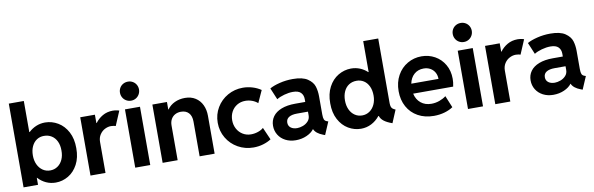

<svg xmlns="http://www.w3.org/2000/svg" viewBox="-51 -1225 5251 1698"><g transform="rotate(-10 2574.5 -376.5)"><path d="M53.7 -752H188.5V-472.7H192.4Q222.2 -501 259.8 -516.6Q297.4 -532.2 339.8 -532.2Q401.4 -531.7 455.1 -499.8Q508.8 -467.8 541.3 -406.5Q573.7 -345.2 573.2 -260.7Q573.7 -176.3 541.3 -115.5Q508.8 -54.7 455.8 -23.4Q402.8 7.8 342.8 7.8Q296.9 7.8 256.8 -10.5Q216.8 -28.8 186 -62.5H183.6V0H53.7ZM440.4 -262.7Q440.9 -309.1 424.6 -344.2Q408.2 -379.4 378.4 -398.2Q348.6 -417 310.5 -417Q274.4 -417.5 245.6 -398.9Q216.8 -380.4 200.2 -345.2Q183.6 -310.1 183.6 -262.7Q183.6 -217.3 200.2 -181.9Q216.8 -146.5 246.1 -126.5Q275.4 -106.4 312.5 -106.4Q350.1 -106.4 379.4 -126.5Q408.7 -146.5 424.8 -181.9Q440.9 -217.3 440.4 -262.7Z M654.8 -523.4H786.6V-448.2H789.6Q815.9 -484.4 856 -507.6Q896 -530.8 947.8 -531.2Q965.8 -530.8 981.9 -527.8Q998 -524.9 1005.4 -521.5L950.7 -392.6Q945.8 -395 933.8 -397.2Q921.9 -399.4 908.7 -399.4Q880.9 -399.4 853.5 -385.5Q826.2 -371.6 807.9 -343.8Q789.6 -315.9 789.6 -277.3V0H654.8Z M1056.6 -523.4H1191.4V0H1056.6ZM1038.6 -675.8Q1038.6 -699.2 1049.8 -718.8Q1061 -738.3 1080.8 -749.5Q1100.6 -760.7 1124.5 -760.7Q1147.9 -760.7 1167.5 -749.5Q1187 -738.3 1198.2 -718.8Q1209.5 -699.2 1209.5 -675.8Q1209.5 -652.3 1198.2 -632.6Q1187 -612.8 1167.5 -601.3Q1147.9 -589.8 1124.5 -589.8Q1100.6 -589.8 1080.8 -601.3Q1061 -612.8 1049.8 -632.6Q1038.6 -652.3 1038.6 -675.8Z M1302.7 -523.4H1433.6V-456.1H1436.5Q1461.4 -492.2 1503.4 -511.7Q1545.4 -531.2 1595.7 -531.2Q1650.4 -531.2 1689.7 -506.1Q1729 -481 1749.3 -437.7Q1769.5 -394.5 1769.5 -340.8V0H1634.8V-311.5Q1634.8 -362.8 1609.6 -389.9Q1584.5 -417 1540 -417Q1510.7 -417 1487.5 -404.5Q1464.4 -392.1 1450.9 -368.2Q1437.5 -344.2 1437.5 -310.5V0H1302.7Z M1843.8 -263.7Q1843.8 -338.4 1880.4 -399.7Q1917 -460.9 1979.2 -496.1Q2041.5 -531.2 2115.2 -531.2Q2159.2 -531.2 2201.7 -518.3Q2244.1 -505.4 2277.3 -482.4L2227.5 -373Q2206.1 -392.1 2177.2 -402.6Q2148.4 -413.1 2117.2 -413.1Q2075.2 -413.1 2042.5 -393.3Q2009.8 -373.5 1991.7 -339.6Q1973.6 -305.7 1973.6 -263.7Q1973.6 -221.7 1992.2 -187Q2010.7 -152.3 2043.7 -132.3Q2076.7 -112.3 2117.2 -112.3Q2150.4 -112.3 2181.6 -123.3Q2212.9 -134.3 2229.5 -150.4L2278.3 -39.1Q2248 -19 2206.5 -6.6Q2165 5.9 2119.1 5.9Q2043.5 5.9 1980.2 -29.8Q1917 -65.4 1880.4 -127.2Q1843.8 -189 1843.8 -263.7Z M2320.8 -152.3Q2320.8 -199.7 2346.7 -235.6Q2372.6 -271.5 2423.8 -291.5Q2475.1 -311.5 2548.3 -311.5H2638.2V-336.9Q2638.2 -373.5 2616 -395.8Q2593.8 -418 2545.4 -418Q2508.3 -418 2466.8 -406.5Q2425.3 -395 2398.9 -377.9L2355 -482.4Q2388.2 -502 2445.3 -516.1Q2502.4 -530.3 2564 -530.3Q2651.9 -530.3 2696.8 -499.8Q2741.7 -469.2 2754.4 -428.5Q2767.1 -387.7 2767.1 -338.9V-175.8Q2767.1 -145 2773.4 -130.6Q2779.8 -116.2 2797.4 -110.4L2809.1 -106.4L2760.3 7.8L2744.6 2Q2681.2 -22 2664.1 -62.5H2663.1Q2641.1 -32.2 2596.4 -12.2Q2551.8 7.8 2498.5 7.8Q2446.8 7.8 2406.2 -13.2Q2365.7 -34.2 2343.3 -70.8Q2320.8 -107.4 2320.8 -152.3ZM2528.8 -95.7Q2552.7 -95.7 2580.3 -105.7Q2607.9 -115.7 2627.4 -137Q2647 -158.2 2647 -189.5V-222.7H2549.3Q2501.5 -222.7 2475.6 -206.5Q2449.7 -190.4 2449.7 -158.2Q2449.7 -128.9 2471.4 -112.3Q2493.2 -95.7 2528.8 -95.7Z M3257.3 -76.2H3252.9Q3221.2 -36.6 3177.7 -14.4Q3134.3 7.8 3084 7.8Q3024.4 7.8 2971.2 -23.4Q2918 -54.7 2885.5 -115.5Q2853 -176.3 2853.5 -260.7Q2853 -345.2 2885.5 -406.5Q2918 -467.8 2971.7 -499.8Q3025.4 -531.7 3086.9 -532.2Q3129.4 -532.2 3166.3 -517.3Q3203.1 -502.4 3232.9 -474.6H3236.3V-752H3371.1V-170.9Q3371.6 -150.9 3375.5 -139.2Q3379.4 -127.4 3388.2 -120.1Q3397 -112.8 3413.1 -106.4L3365.2 7.8Q3317.9 -8.8 3291.5 -29.3Q3265.1 -49.8 3257.3 -76.2ZM3243.2 -262.7Q3243.2 -310.1 3226.8 -345.2Q3210.4 -380.4 3181.4 -398.9Q3152.3 -417.5 3116.2 -417Q3078.1 -417 3048.6 -398.2Q3019 -379.4 3002.7 -344.2Q2986.3 -309.1 2986.3 -262.7Q2986.3 -217.3 3002.4 -181.9Q3018.6 -146.5 3047.9 -126.5Q3077.1 -106.4 3114.3 -106.4Q3151.4 -106.4 3180.7 -126.5Q3210 -146.5 3226.6 -181.9Q3243.2 -217.3 3243.2 -262.7Z M3467.8 -260.7Q3467.8 -340.8 3501.7 -402.1Q3535.6 -463.4 3593.3 -496.8Q3650.9 -530.3 3719.7 -530.3Q3784.7 -530.3 3839.1 -500Q3893.6 -469.7 3925.8 -414.3Q3958 -358.9 3958 -287.1Q3958 -270.5 3956.3 -255.1Q3954.6 -239.7 3950.2 -217.8H3590.8Q3602.5 -164.1 3640.6 -132.8Q3678.7 -101.6 3735.4 -101.6Q3772.5 -101.6 3807.6 -114.3Q3842.8 -127 3867.2 -146.5L3911.1 -40Q3879.4 -18.1 3834.5 -5.1Q3789.6 7.8 3739.3 7.8Q3657.7 7.8 3596.2 -26.4Q3534.7 -60.5 3501.2 -121.6Q3467.8 -182.6 3467.8 -260.7ZM3834 -307.6Q3834 -340.8 3819.3 -366.5Q3804.7 -392.1 3778.8 -406.5Q3752.9 -420.9 3719.7 -420.9Q3668.9 -420.9 3634.5 -390.4Q3600.1 -359.9 3589.8 -307.6Z M4044.9 -523.4H4179.7V0H4044.9ZM4026.9 -675.8Q4026.9 -699.2 4038.1 -718.8Q4049.3 -738.3 4069.1 -749.5Q4088.9 -760.7 4112.8 -760.7Q4136.2 -760.7 4155.8 -749.5Q4175.3 -738.3 4186.5 -718.8Q4197.8 -699.2 4197.8 -675.8Q4197.8 -652.3 4186.5 -632.6Q4175.3 -612.8 4155.8 -601.3Q4136.2 -589.8 4112.8 -589.8Q4088.9 -589.8 4069.1 -601.3Q4049.3 -612.8 4038.1 -632.6Q4026.9 -652.3 4026.9 -675.8Z M4290 -523.4H4421.9V-448.2H4424.8Q4451.2 -484.4 4491.2 -507.6Q4531.2 -530.8 4583 -531.2Q4601.1 -530.8 4617.2 -527.8Q4633.3 -524.9 4640.6 -521.5L4585.9 -392.6Q4581.1 -395 4569.1 -397.2Q4557.1 -399.4 4543.9 -399.4Q4516.1 -399.4 4488.8 -385.5Q4461.4 -371.6 4443.1 -343.8Q4424.8 -315.9 4424.8 -277.3V0H4290Z M4633.8 -152.3Q4633.8 -199.7 4659.7 -235.6Q4685.5 -271.5 4736.8 -291.5Q4788.1 -311.5 4861.3 -311.5H4951.2V-336.9Q4951.2 -373.5 4929 -395.8Q4906.7 -418 4858.4 -418Q4821.3 -418 4779.8 -406.5Q4738.3 -395 4711.9 -377.9L4668 -482.4Q4701.2 -502 4758.3 -516.1Q4815.4 -530.3 4877 -530.3Q4964.8 -530.3 5009.8 -499.8Q5054.7 -469.2 5067.4 -428.5Q5080.1 -387.7 5080.1 -338.9V-175.8Q5080.1 -145 5086.4 -130.6Q5092.8 -116.2 5110.4 -110.4L5122.1 -106.4L5073.2 7.8L5057.6 2Q4994.1 -22 4977.1 -62.5H4976.1Q4954.1 -32.2 4909.4 -12.2Q4864.7 7.8 4811.5 7.8Q4759.8 7.8 4719.2 -13.2Q4678.7 -34.2 4656.2 -70.8Q4633.8 -107.4 4633.8 -152.3ZM4841.8 -95.7Q4865.7 -95.7 4893.3 -105.7Q4920.9 -115.7 4940.4 -137Q4960 -158.2 4960 -189.5V-222.7H4862.3Q4814.5 -222.7 4788.6 -206.5Q4762.7 -190.4 4762.7 -158.2Q4762.7 -128.9 4784.4 -112.3Q4806.2 -95.7 4841.8 -95.7Z"/></g></svg>

Font: Reddit Sans Vanilla
Style: Bold
Weight: 700
Designer: Stephen Hutchings
Foundry: Reddit
Version: Version 1.013